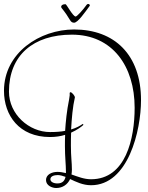

<svg xmlns="http://www.w3.org/2000/svg" viewBox="-20 -905 745 964"><path d="M306 -171C306 -118 311 -77 311 -45V-36C297 -39 283 -42 269 -42C239 -42 211 -28 211 -1C211 27 242 39 262 39C294 39 319 22 332 -6C362 8 396 25 437 25C624 25 688 -250 688 -402C688 -630 555 -757 352 -757C180 -757 0 -640 0 -449C0 -326 76 -217 231 -217C259 -217 285 -221 307 -228C306 -207 306 -188 306 -171ZM356 -416C356 -424 341 -442 334 -442C328 -442 330 -433 330 -427C330 -426 328 -414 327 -406C315 -347 310 -294 307 -248C287 -244 262 -242 231 -242C126 -242 25 -331 25 -445C25 -628 148 -731 341 -731C545 -731 656 -572 656 -364C656 -210 612 -5 437 -5C402 -5 371 -18 339 -29C340 -36 341 -44 341 -53C341 -90 336 -117 336 -173C336 -193 336 -215 337 -239C366 -252 387 -267 399 -278L396 -283C381 -273 364 -263 337 -255C340 -310 345 -369 356 -416ZM268 16C249 16 233 8 233 -5C233 -20 251 -26 270 -26C282 -26 295 -22 309 -17C305 1 295 16 268 16ZM415 -881C396 -854 366 -822 360 -822C346 -822 314 -884 309 -884C294 -884 287 -878 287 -871C287 -869 288 -866 290 -864C307 -843 322 -821 331 -805C337 -794 344 -791 352 -791C371 -791 407 -844 430 -875C431 -876 431 -877 431 -878C431 -882 427 -885 423 -885C420 -885 417 -884 415 -881Z"/></svg>

Font: Stalemate
Style: Regular
Weight: 400
Designer: Astigmatic (AOETI)
Foundry: Astigmatic (AOETI)
Version: Version 001.000